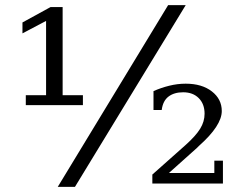

<svg xmlns="http://www.w3.org/2000/svg" viewBox="-20 -715 947 748"><path d="M80.5 -305.5V-344H159.5V-633.5L67.5 -585V-627.5L177 -687.5H224V-344H303V-305.5ZM635 -695H703.5L272 13H205ZM610 -286.5H578V-360Q607 -373 639.2 -381Q671.5 -389 703.5 -389Q766.5 -389 805.2 -359Q844 -329 844 -282.5Q844 -225.5 755 -146.5L747.5 -139L638 -41H815V-89H848.5V0H573.5V-35L703.5 -150.5Q743 -186 760 -213.8Q777 -241.5 777 -272Q777 -310 754.2 -332.8Q731.5 -355.5 693.5 -355.5Q658.5 -355.5 636.5 -338.8Q614.5 -322 610 -286.5Z"/></svg>

Font: MM Phetkon
Style: Regular
Weight: 400
Designer: Khon Soe Zaw Thu
Version: Version 1.00 July 15, 2016, initial release